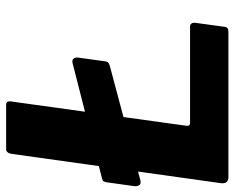

<svg xmlns="http://www.w3.org/2000/svg" viewBox="-102 -692 782 641"><g transform="rotate(-90 289.5 -371.0)"><path d="M406 -413Q405 -405 402.5 -402Q400 -399 391 -396L9 -294Q-3 -291 -7.5 -297.5Q-12 -304 -11 -314L2 -407Q4 -416 6 -418Q8 -420 15 -422L399 -520Q410 -523 415 -516.5Q420 -510 418 -500ZM97 -725Q100 -742 113 -742H261Q276 -742 271 -720L191 -143Q188 -128 200 -128H521Q537 -128 534 -108L521 -13Q520 -5 516 -2.5Q512 0 503 0H19Q-4 0 -1 -25L97 -725Z"/></g></svg>

Font: Libre Franklin Thin
Style: Bold Italic
Weight: 700
Italic angle: -8°
Version: Version 3.000